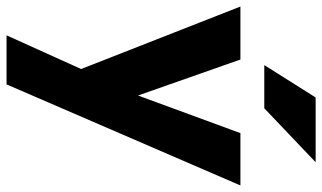

<svg xmlns="http://www.w3.org/2000/svg" viewBox="-221 -561 985 587"><g transform="rotate(90 271.5 -267.5)"><path d="M86 205 189 -23 -2 -510H160L270 -197L385 -510H545L236 205ZM309 -583H177L276 -740H474Z"/></g></svg>

Font: Instrument Sans
Style: Bold
Weight: 700
Designer: Rodrigo Fuenzalida
Foundry: fragTYPE
Version: Version 1.000; ttfautohint (v1.8.4.7-5d5b);gftools[0.9.28]